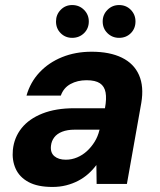

<svg xmlns="http://www.w3.org/2000/svg" viewBox="-20 -729 635 761"><path d="M188 12Q129 12 93 -7.5Q57 -27 42 -60.5Q27 -94 31 -135Q36 -184 65.5 -221Q95 -258 148 -279Q201 -300 274 -300H396Q403 -338 398.5 -362.5Q394 -387 376 -399Q358 -411 323 -411Q287 -411 259.5 -396Q232 -381 221 -350H85Q100 -403 136.5 -442Q173 -481 226 -502.5Q279 -524 343 -524Q415 -524 463 -500.5Q511 -477 531 -431.5Q551 -386 540 -321L483 0H363L362 -75Q348 -56 330 -40Q312 -24 290 -12.5Q268 -1 242.5 5.5Q217 12 188 12ZM241 -96Q264 -96 285.5 -105Q307 -114 324.5 -130Q342 -146 355 -167Q368 -188 374 -213L375 -215H275Q247 -215 226.5 -207Q206 -199 195 -184.5Q184 -170 182 -151Q179 -124 195.5 -110Q212 -96 241 -96ZM266 -579Q239 -579 220.5 -597.5Q202 -616 202 -644Q202 -671 220.5 -690Q239 -709 266 -709Q294 -709 313 -690Q332 -671 332 -644Q332 -616 313 -597.5Q294 -579 266 -579ZM452 -579Q425 -579 406 -597.5Q387 -616 387 -644Q387 -671 406 -690Q425 -709 452 -709Q480 -709 498.5 -690Q517 -671 517 -644Q517 -616 498.5 -597.5Q480 -579 452 -579Z"/></svg>

Font: DM Sans 12pt ExtraBold
Style: Italic
Weight: 800
Italic angle: -10°
Version: Version 4.004;gftools[0.9.30]